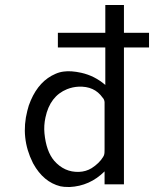

<svg xmlns="http://www.w3.org/2000/svg" viewBox="-20 -743 620 773"><path d="M404 -723H479V-611H580V-552H479V-1H401V-53Q342 6 260 10Q235 10 223 7Q155 -10 114 -84Q113 -86 112 -88Q62 -188 90 -297Q95 -319 104 -339Q138 -418 204 -446Q220 -453 237 -455Q266 -459 307 -450Q361 -438 404 -401V-552H213V-611H404ZM159 -206Q166 -134 198 -96Q239 -49 298 -51Q326 -52 349 -66Q380 -86 395 -111Q399 -117 400 -123Q401 -126 401 -143V-283V-332Q400 -343 393 -350Q360 -397 296 -394Q273 -393 250 -384Q181 -356 163 -270Q156 -238 159 -206Z"/></svg>

Font: cwTeXYen
Style: Medium
Weight: 500
Version: Version 1.17